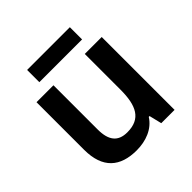

<svg xmlns="http://www.w3.org/2000/svg" viewBox="-184 -849 1010 1010"><g transform="rotate(-45 321.0 -343.5)"><path d="M480 -697H162V-606H480ZM562 -542H436V-277C436 -158 404 -92 303 -92C234 -92 203 -132 203 -213V-542H77V-188C77 -50 149 10 271 10C339 10 405 -14 440 -70H446L463 0H562Z"/></g></svg>

Font: Noto Sans Gurmukhi SemiBold
Style: Regular
Weight: 600
Designer: Jelle Bosma - Monotype Design Team
Foundry: Monotype Imaging Inc.
Version: Version 2.004